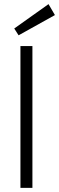

<svg xmlns="http://www.w3.org/2000/svg" viewBox="-20 -910 286 930"><path d="M79 0H137V-687H79ZM70 -739 246 -837 215 -890 49 -772Z"/></svg>

Font: Secuela Light
Style: Regular
Weight: 300
Designer: Fernando Haro
Foundry: deFharo
Version: Version 1.708